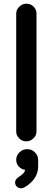

<svg xmlns="http://www.w3.org/2000/svg" viewBox="-20 -746 283 1031"><path d="M67 -39V-673Q67 -694 83.5 -710Q100 -726 121 -726Q145 -726 160.5 -710.5Q176 -695 176 -673V-39Q176 -19 159.5 -3Q143 13 121 13Q99 13 83 -3Q67 -19 67 -39ZM77 207Q96 194 104.5 185.5Q113 177 115 166Q94 163 80.5 148Q67 133 67 112Q67 89 84.5 72Q102 55 126 55Q151 55 168 72.5Q185 90 185 114V146Q185 216 113 259Q103 265 93 265Q79 265 70 255.5Q61 246 61 234Q61 219 77 207Z"/></svg>

Font: 寒蝉全圆体 Bold
Style: Regular
Weight: 700
Designer: Warren2060
      Designed by Motoya company      

      [Varela Round]
      Joe Prince(Latin component); Avraham Cornf
Foundry: ChillType
Version: Version 3.200